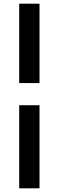

<svg xmlns="http://www.w3.org/2000/svg" viewBox="-20 -770 318 1040"><path d="M84 -320V-750H194V-320ZM84 250V-200H194V250Z"/></svg>

Font: Assistant ExtraLight ExtraBold
Style: Regular
Weight: 800
Version: Version 3.000